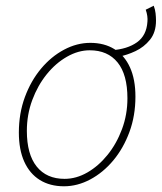

<svg xmlns="http://www.w3.org/2000/svg" viewBox="-20 -640 566 672"><path d="M397 -442 370 -464Q426 -468 459.5 -492Q493 -516 496 -564Q497 -573 495.5 -584Q494 -595 490 -606L518 -620Q523 -607 524.5 -593.5Q526 -580 526 -568Q526 -527 505 -501Q484 -475 454 -461Q424 -447 397 -442ZM204 12Q155 12 119.5 -10Q84 -32 65 -74Q46 -116 46 -176Q46 -243 67 -300Q88 -357 123.5 -399.5Q159 -442 204 -466Q249 -490 296 -490Q345 -490 380.5 -468Q416 -446 435 -404Q454 -362 454 -302Q454 -235 433 -178Q412 -121 376.5 -78.5Q341 -36 296 -12Q251 12 204 12ZM206 -14Q247 -14 286 -36.5Q325 -59 356.5 -98Q388 -137 407 -188Q426 -239 426 -296Q426 -379 391.5 -421.5Q357 -464 294 -464Q254 -464 214.5 -441.5Q175 -419 143.5 -380Q112 -341 93 -290Q74 -239 74 -182Q74 -100 108.5 -57Q143 -14 206 -14Z"/></svg>

Font: Source Sans 3 VF
Style: Italic
Weight: 200
Italic angle: -11°
Designer: Paul D. Hunt
Foundry: Adobe Systems Incorporated
Version: Version 3.042;hotconv 1.0.118;makeotfexe 2.5.65603